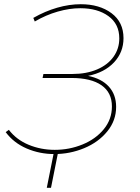

<svg xmlns="http://www.w3.org/2000/svg" viewBox="-20 -726 663 911"><path d="M531 -219Q531 -154 489 -102.5Q447 -51 379.5 -23Q312 5 238 5Q168 5 106.5 -21.5Q45 -48 7 -99L22 -110Q58 -63 116 -39Q174 -15 240 -15Q309 -15 371.5 -40.5Q434 -66 472.5 -113Q511 -160 511 -221Q511 -287 461.5 -321.5Q412 -356 319 -356H182L186 -375H324Q390 -375 440.5 -396.5Q491 -418 518.5 -456.5Q546 -495 546 -544Q546 -612 494.5 -649.5Q443 -687 361 -687Q310 -687 254 -671Q198 -655 145 -624L138 -641Q194 -673 251.5 -689.5Q309 -706 363 -706Q452 -706 509 -663.5Q566 -621 566 -545Q566 -478 521 -430Q476 -382 398 -366Q462 -353 496.5 -315Q531 -277 531 -219ZM222 165H202L237 -10H257Z"/></svg>

Font: Montserrat Alternates Thin
Style: Italic
Weight: 250
Italic angle: -11.3°
Designer: Julieta Ulanovsky
Foundry: Julieta Ulanovsky
Version: Version 7.200